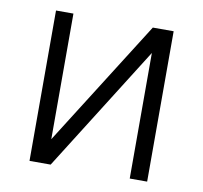

<svg xmlns="http://www.w3.org/2000/svg" viewBox="-66 -616 726 686"><g transform="rotate(10 297.0 -272.5)"><path d="M146.7 -545.5V-89.8L434.7 -545.5H510.3V0H447.1V-455.6L160.2 0H83.5V-545.5Z"/></g></svg>

Font: DeltaSans Light
Style: Regular
Weight: 300
Designer: Rasmus Andersson
Foundry: rsms
Version: Version 3.012